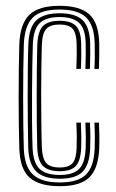

<svg xmlns="http://www.w3.org/2000/svg" viewBox="-20 -627 396 654"><path d="M183.5 7.2Q114.8 7.2 81.5 -21.5Q48.2 -50.2 45.8 -121.2Q44.8 -155.8 44.1 -201.2Q43.5 -246.8 43.5 -296.1Q43.5 -345.5 44.1 -392.6Q44.8 -439.8 45.8 -477.2Q48.8 -546.8 80.5 -577Q112.2 -607.2 182.8 -607.2Q251.5 -607.2 283.8 -578.5Q316 -549.8 318 -480Q318.2 -462 318.1 -438.1Q318 -414.2 317 -392.2H301.5Q302.8 -412.5 302.9 -436Q303 -459.5 302.5 -479.5Q300.8 -541.2 273.1 -567.9Q245.5 -594.5 182.8 -594.5Q119 -594.5 91.4 -566.8Q63.8 -539 61.2 -476.5Q60 -438 59.4 -391.4Q58.8 -344.8 58.8 -296.1Q58.8 -247.5 59.4 -202.6Q60 -157.8 61 -122.5Q63.2 -59.2 92.4 -32.4Q121.5 -5.5 183.5 -5.5Q245.5 -5.5 272.8 -32.2Q300 -59 302.5 -121.8Q303.2 -140.8 303.1 -161Q303 -181.2 301.5 -209.5H317Q318.2 -186.5 318.5 -166Q318.8 -145.5 318 -121.2Q315 -52.8 284.2 -22.8Q253.5 7.2 183.5 7.2ZM183.5 -18.2Q128.8 -18.2 103.5 -43Q78.2 -67.8 76.2 -123Q75.2 -160 74.8 -206.5Q74.2 -253 74.2 -302Q74.2 -351 74.8 -396.1Q75.2 -441.2 76.5 -475.5Q78.8 -535.5 104.5 -558.6Q130.2 -581.8 182.8 -581.8Q236.8 -581.8 261.2 -558.5Q285.8 -535.2 287.2 -478.8Q287.5 -461.5 287.4 -439.1Q287.2 -416.8 286.2 -392.2H270.8Q272 -417.8 272.1 -440.2Q272.2 -462.8 271.8 -478.5Q270.8 -529.5 249.4 -549.2Q228 -569 182.8 -569Q138 -569 115.9 -548.9Q93.8 -528.8 91.8 -474.5Q90.8 -447 90.1 -404.5Q89.5 -362 89.1 -312.8Q88.8 -263.5 89.1 -214.9Q89.5 -166.2 90.8 -126.2Q92.8 -72.8 114.6 -51.9Q136.5 -31 183.5 -31Q228.8 -31 249.2 -51.2Q269.8 -71.5 271.8 -122.5Q272.5 -140.2 272.4 -160.4Q272.2 -180.5 270.8 -209.5H286.2Q287.8 -178.8 287.8 -159.6Q287.8 -140.5 287.2 -122.2Q284.8 -65.8 261.4 -42Q238 -18.2 183.5 -18.2ZM183.5 -43.8Q144 -43.8 126.1 -61.9Q108.2 -80 106.8 -126.8Q105.8 -162 105.4 -206.5Q105 -251 105 -298.6Q105 -346.2 105.5 -391.5Q106 -436.8 107 -473.8Q109 -521.2 126.9 -538.8Q144.8 -556.2 182.8 -556.2Q221.8 -556.2 238.8 -538.6Q255.8 -521 256.5 -477.2Q256.8 -460.8 256.8 -439.9Q256.8 -419 255.5 -392.2H240Q241.2 -419 241.4 -440.1Q241.5 -461.2 241 -476.8Q240.5 -513.2 227.9 -528.4Q215.2 -543.5 182.8 -543.5Q151 -543.5 137.4 -528.2Q123.8 -513 122.5 -473Q121.5 -439.8 120.9 -396.9Q120.2 -354 120.2 -307Q120.2 -260 120.8 -213.5Q121.2 -167 122.5 -126.5Q123.8 -88 137.1 -72.2Q150.5 -56.5 183.5 -56.5Q215.5 -56.5 227.8 -72Q240 -87.5 241 -124.5Q241.5 -143 241.5 -161.4Q241.5 -179.8 240 -209.5H255.5Q256.8 -181.2 257 -160.8Q257.2 -140.2 256.5 -124Q254.8 -79.8 238.5 -61.8Q222.2 -43.8 183.5 -43.8Z"/></svg>

Font: Big Shoulders Inline Display Thin Medium
Style: Regular
Weight: 500
Version: Version 2.002